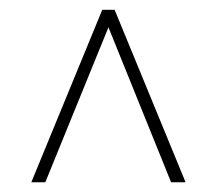

<svg xmlns="http://www.w3.org/2000/svg" viewBox="-20 -731 455 395"><path d="M332 -356 203.1 -674.8 73.2 -356H44.4L190.4 -710.9H215.8L361.8 -356Z"/></svg>

Font: Vazirmatn UI FD Thin
Style: Regular
Weight: 100
Designer: Saber Rastikerdar
Foundry: Saber Rastikerdar
Version: Version 33.003